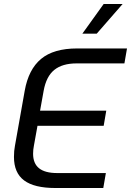

<svg xmlns="http://www.w3.org/2000/svg" viewBox="-20 -943 657 963"><path d="M50 -156Q50 -187 55 -212L104 -488Q123 -595 186 -647.5Q249 -700 367 -700H617L604 -625H364Q293 -625 252.5 -592.5Q212 -560 199 -488L181 -388H513L500 -312H168L150 -212Q146 -193 146 -172Q146 -123 176 -99Q206 -75 267 -75H511L498 0H258Q152 0 101 -38Q50 -76 50 -156ZM500 -923H595L465 -774H393Z"/></svg>

Font: KoHo Medium
Style: Italic
Weight: 500
Italic angle: -10°
Designer: Cadson Demak & Katatrad Team
Foundry: Cadson Demak Co.,Ltd.
Version: Version 1.000